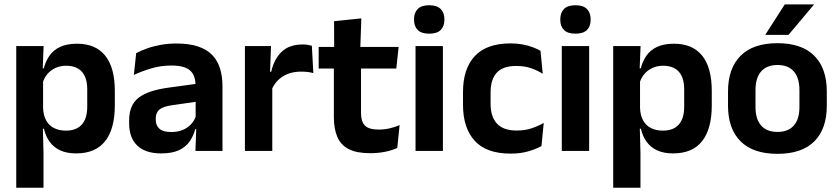

<svg xmlns="http://www.w3.org/2000/svg" viewBox="-20 -706 3924 898"><path d="M336 11.5Q292 11.5 261.5 -2.8Q231 -17 212.2 -43Q193.5 -69 185.5 -104H149L181.5 -202Q182.5 -167 195.8 -143Q209 -119 232.8 -107Q256.5 -95 288.5 -95Q337 -95 362.5 -123.2Q388 -151.5 388 -207V-287.5Q388 -342.5 363 -370.5Q338 -398.5 289 -398.5Q261 -398.5 238.5 -387.8Q216 -377 201 -359Q186 -341 179.5 -317.5L149.5 -386.5H185Q193 -418.5 210.8 -444.8Q228.5 -471 260.2 -486.2Q292 -501.5 340.5 -501.5Q427 -501.5 472 -445.8Q517 -390 517 -281V-213Q517 -103 471.8 -45.8Q426.5 11.5 336 11.5ZM56 172V-490.5H184L179 -366L181.5 -343.5V-147L180 -124L183.5 10.5V172Z M894 0 898.5 -120 895 -131V-284.5L894.5 -306.5Q894.5 -354.5 868.2 -377Q842 -399.5 782.5 -399.5Q732 -399.5 687.8 -386.2Q643.5 -373 606 -355.5L617 -457.5Q639 -469 667.2 -479.2Q695.5 -489.5 730.5 -496Q765.5 -502.5 806 -502.5Q866 -502.5 907.5 -488.2Q949 -474 973.8 -447.5Q998.5 -421 1009.5 -384.2Q1020.5 -347.5 1020.5 -303V0ZM733.5 11.5Q660.5 11.5 622.2 -25Q584 -61.5 584 -129V-143Q584 -214.5 628 -248.8Q672 -283 767.5 -296L906.5 -315L914 -232.5L786 -214Q744 -208.5 726.2 -194Q708.5 -179.5 708.5 -151.5V-146.5Q708.5 -119 725.8 -103.8Q743 -88.5 780 -88.5Q813 -88.5 836.5 -99Q860 -109.5 875.2 -126.8Q890.5 -144 897 -165.5L915 -102H893Q885 -70.5 867.2 -44.8Q849.5 -19 817.5 -3.8Q785.5 11.5 733.5 11.5Z M1250 -285 1217.5 -370.5H1248.5Q1262 -430 1297.5 -464Q1333 -498 1396 -498Q1409 -498 1419.5 -496.2Q1430 -494.5 1438.5 -492L1445.5 -364Q1434.5 -367.5 1420 -369.2Q1405.5 -371 1389.5 -371Q1338.5 -371 1302.8 -348.5Q1267 -326 1250 -285ZM1125.5 0V-490.5H1247.5L1242 -340L1253.5 -335.5V0Z M1711.5 10.5Q1649 10.5 1611.8 -8.2Q1574.5 -27 1558 -65Q1541.5 -103 1541.5 -158.5V-444.5H1668.5V-177.5Q1668.5 -137.5 1686.8 -118.8Q1705 -100 1751 -100Q1778 -100 1803 -105.8Q1828 -111.5 1849 -121L1838 -14Q1813 -2.5 1780.8 4Q1748.5 10.5 1711.5 10.5ZM1470.5 -385.5V-486.5H1844.5L1833.5 -385.5ZM1543 -477 1542.5 -607 1670 -620 1665 -477Z M1923.5 0V-490.5H2051.5V0ZM1987.5 -548.5Q1951 -548.5 1933.8 -565.8Q1916.5 -583 1916.5 -613.5V-616Q1916.5 -646.5 1933.8 -664Q1951 -681.5 1987.5 -681.5Q2023.5 -681.5 2041 -664Q2058.5 -646.5 2058.5 -616V-613.5Q2058.5 -582.5 2041 -565.5Q2023.5 -548.5 1987.5 -548.5Z M2368.5 12.5Q2255 12.5 2200.2 -47.5Q2145.5 -107.5 2145.5 -216V-276Q2145.5 -384 2200.5 -443.5Q2255.5 -503 2368.5 -503Q2398 -503 2423.8 -498.2Q2449.5 -493.5 2470.8 -485.5Q2492 -477.5 2508 -468.5L2518.5 -361Q2494 -376.5 2463.8 -387Q2433.5 -397.5 2394 -397.5Q2332 -397.5 2303.2 -365.8Q2274.5 -334 2274.5 -273.5V-220.5Q2274.5 -160.5 2304.2 -128Q2334 -95.5 2396 -95.5Q2435.5 -95.5 2466 -105.8Q2496.5 -116 2523 -131L2512.5 -23Q2488 -9 2451 1.8Q2414 12.5 2368.5 12.5Z M2607.5 0V-490.5H2735.5V0ZM2671.5 -548.5Q2635 -548.5 2617.8 -565.8Q2600.5 -583 2600.5 -613.5V-616Q2600.5 -646.5 2617.8 -664Q2635 -681.5 2671.5 -681.5Q2707.5 -681.5 2725 -664Q2742.5 -646.5 2742.5 -616V-613.5Q2742.5 -582.5 2725 -565.5Q2707.5 -548.5 2671.5 -548.5Z M3128 11.5Q3084 11.5 3053.5 -2.8Q3023 -17 3004.2 -43Q2985.5 -69 2977.5 -104H2941L2973.5 -202Q2974.5 -167 2987.8 -143Q3001 -119 3024.8 -107Q3048.5 -95 3080.5 -95Q3129 -95 3154.5 -123.2Q3180 -151.5 3180 -207V-287.5Q3180 -342.5 3155 -370.5Q3130 -398.5 3081 -398.5Q3053 -398.5 3030.5 -387.8Q3008 -377 2993 -359Q2978 -341 2971.5 -317.5L2941.5 -386.5H2977Q2985 -418.5 3002.8 -444.8Q3020.5 -471 3052.2 -486.2Q3084 -501.5 3132.5 -501.5Q3219 -501.5 3264 -445.8Q3309 -390 3309 -281V-213Q3309 -103 3263.8 -45.8Q3218.5 11.5 3128 11.5ZM2848 172V-490.5H2976L2971 -366L2973.5 -343.5V-147L2972 -124L2975.5 10.5V172Z M3616.5 13.5Q3502.5 13.5 3443.8 -45Q3385 -103.5 3385 -211.5V-278Q3385 -386.5 3443.8 -445.2Q3502.5 -504 3616.5 -504Q3730 -504 3788.5 -445.2Q3847 -386.5 3847 -278V-211.5Q3847 -103.5 3788.8 -45Q3730.5 13.5 3616.5 13.5ZM3616.5 -89Q3666.5 -89 3692.8 -119Q3719 -149 3719 -205V-284.5Q3719 -341.5 3692.8 -371.8Q3666.5 -402 3616.5 -402Q3566 -402 3539.8 -371.8Q3513.5 -341.5 3513.5 -284.5V-205Q3513.5 -149 3539.8 -119Q3566 -89 3616.5 -89ZM3650.5 -685.5H3786.5V-684L3668 -543H3560V-544.5Z"/></svg>

Font: Anek Odia Medium SemiBold
Style: Regular
Weight: 600
Version: Version 1.003